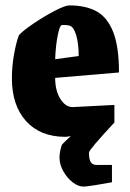

<svg xmlns="http://www.w3.org/2000/svg" viewBox="-20 -493 479 710"><path d="M249 -97 403 -105V-40Q309 61 309 71Q309 97 316 107Q323 117 337 117H394V181Q368 186 333 191.5Q298 197 289 197Q269 197 248.5 181Q228 165 214 140Q200 115 200 90Q200 68 209 42Q218 32 242 10Q228 13 222 13Q129 13 76.5 -45Q24 -103 24 -204Q24 -248 32 -292.5Q40 -337 50 -363Q63 -378 102.5 -405Q142 -432 181.5 -452.5Q221 -473 236 -473Q298 -473 338 -450.5Q378 -428 399 -373.5Q420 -319 420 -225L184 -205Q184 -158 203 -127.5Q222 -97 249 -97ZM184 -274 271 -286Q271 -331 262 -362Q253 -393 238 -398Q231 -400 221 -400.5Q211 -401 208 -400Q201 -399 193.5 -362.5Q186 -326 184 -274Z"/></svg>

Font: Grenze ExtraBold
Style: Regular
Weight: 800
Designer: Renata Polastri
Foundry: Omnibus-Type
Version: Version 1.002; ttfautohint (v1.8)